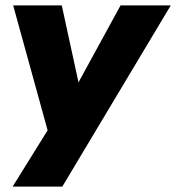

<svg xmlns="http://www.w3.org/2000/svg" viewBox="-20 -515 656 715"><path d="M27 180 178 -63 168 9 29 -495H210L280 -173H253L429 -495H616L212 180Z"/></svg>

Font: Nunito Sans 11pt Black
Style: Italic
Weight: 900
Italic angle: -9°
Version: Version 3.101;gftools[0.9.27]